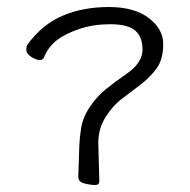

<svg xmlns="http://www.w3.org/2000/svg" viewBox="-20 -513 540 547"><path d="M263 3Q263 14 252 14Q236 14 218 9Q203 4 203 -9L206 -99Q207 -123 211 -147Q216 -179 236 -208.5Q256 -238 280.5 -258Q305 -278 341 -303Q386 -334 386 -371.5Q386 -409 364.5 -426.5Q343 -444 294.5 -444Q246 -444 206 -430.5Q166 -417 142 -398.5Q118 -380 106 -351Q103 -342 93 -342Q83 -342 69 -351Q55 -360 55 -371Q55 -382 59 -387Q101 -444 159 -468.5Q217 -493 290 -493Q363 -493 404 -461.5Q445 -430 445 -387.5Q445 -345 427 -319.5Q409 -294 382.5 -273.5Q356 -253 328.5 -232.5Q301 -212 280.5 -179Q260 -146 260 -106Q260 -104 263 3Z"/></svg>

Font: Moon Stars Kai T HW Light
Style: Regular
Weight: 300
Designer: GuiWonder
Version: Version 1.101